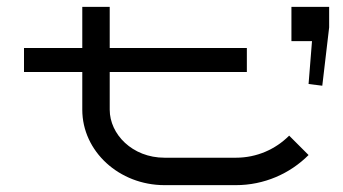

<svg xmlns="http://www.w3.org/2000/svg" viewBox="-20 -540 1000 560"><path d="M50 -330H220V-220C220 -98.6 327.5 0 460 0H667.8C750.7 0 825.7 -33.5 880 -87.8L823.4 -144.4C783.5 -104.4 728.8 -80 667.8 -80H460C365.8 -80 300 -148.7 300 -220V-330H700V-400H300V-520H220V-400H50ZM830 -420H890L880 -295L920 -290L940 -460V-520H830Z"/></svg>

Font: KetosagCBd
Style: Regular
Weight: 500
Designer: gluk
Foundry: gluk
Version: Version 00.0024